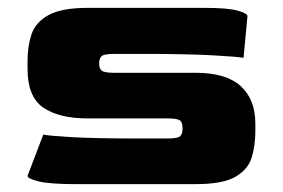

<svg xmlns="http://www.w3.org/2000/svg" viewBox="-20 -468 719 488"><path d="M173 0Q106 0 78 -7Q50 -14 50 -21L90 -126Q102 -123 161.5 -119.5Q221 -116 335 -116H406Q431 -116 437.5 -121.5Q444 -127 444 -141Q444 -158 436.5 -162.5Q429 -167 406 -167H203Q130 -167 90 -194.5Q50 -222 50 -293V-313Q50 -350 60 -380.5Q70 -411 103 -429.5Q136 -448 203 -448H499Q559 -448 584 -441Q609 -434 609 -427L599 -321Q583 -324 518.5 -327.5Q454 -331 341 -331H270Q245 -331 238.5 -325.5Q232 -320 232 -307Q232 -294 238.5 -288.5Q245 -283 270 -283H477Q555 -283 592 -249Q629 -215 629 -154V-135Q629 -99 620 -68.5Q611 -38 579 -19Q547 0 477 0Z"/></svg>

Font: Goldman
Style: Bold
Weight: 700
Designer: Jaikishan Patel
Version: Version 1.000; ttfautohint (v1.8.3)